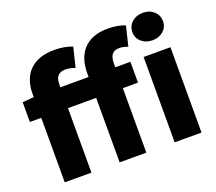

<svg xmlns="http://www.w3.org/2000/svg" viewBox="-135 -1017 1354 1203"><g transform="rotate(-20 542.0 -415.5)"><path d="M468 -591Q468 -690 516 -747Q572 -813 683 -813Q749 -813 799 -793L767 -662Q736 -674 709 -674Q646 -674 646 -596V-569H747V-430H646V0H468V-430H280V0H102V-430H26V-562L102 -568V-588Q102 -683 152 -739Q210 -802 322 -802Q391 -802 443 -781L411 -650Q382 -663 345 -663Q280 -663 280 -589V-569H468ZM851 -674Q822 -699 822 -739Q822 -779 851 -805Q880 -831 924 -831Q968 -831 997 -805Q1026 -779 1026 -739Q1026 -699 997 -674Q968 -648 924 -648Q880 -648 851 -674ZM835 -569H1014V0H835Z"/></g></svg>

Font: Source Han Sans CN Heavy
Style: Bold
Weight: 900
Designer: Ryoko NISHIZUKA (kana & ideographs); Paul D. Hunt (Latin, Greek & Cyrillic); Wenlong ZHANG (bopomofo); Sandoll Communica
Foundry: Adobe Systems Incorporated
Version: Version 1.000;PS 1;hotconv 1.0.78;makeotf.lib2.5.61930